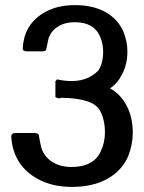

<svg xmlns="http://www.w3.org/2000/svg" viewBox="-20 -724 565 752"><path d="M411 -378Q454 -354 477 -308Q500 -264 500 -203Q500 -158 482 -112Q457 -55 400.5 -23.5Q344 8 261 8Q180 8 121 -27Q62 -62 39 -120Q26 -152 24 -189Q24 -203 41 -203H116Q133 -203 133 -189Q139 -155 142 -145Q153 -110 184.5 -90Q216 -70 261 -70Q304 -70 333 -86Q362 -102 375 -132Q391 -166 391 -205Q391 -255 372 -290Q347 -339 221 -341Q218 -339 211 -339Q204 -339 197 -344Q197 -398 197 -403Q197 -407 203 -413Q311 -390 366 -449Q384 -478 384 -521Q384 -555 371 -583Q359 -610 334.5 -623.5Q310 -637 273 -637Q234 -637 207 -620Q180 -603 170 -573Q168 -565 162 -535Q162 -523 148 -523H84Q69 -523 69 -535Q71 -567 81 -594Q102 -645 152.5 -674.5Q203 -704 273 -704Q344 -704 392.5 -677Q441 -650 463 -601Q479 -561 479 -523Q479 -471 458 -433Q441 -398 411 -378Z"/></svg>

Font: Barlow_Medium_SS
Style: Regular
Weight: 500
Designer: Jeremy Tribby
Foundry: Jeremy Tribby
Version: Version 1.101 August 23, 2024